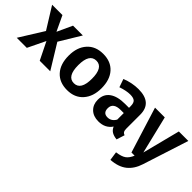

<svg xmlns="http://www.w3.org/2000/svg" viewBox="6 -1214 2103 2103"><g transform="rotate(45 1057.0 -163.0)"><path d="M338 -284 512 0H349L248 -205L149 0H-7L167 -279L11 -530H171L254 -354L335 -530H487Z M1041 -265Q1041 -138 973 -61Q905 16 787 16Q668 16 600.5 -58.5Q533 -133 533 -265Q533 -393 601 -469.5Q669 -546 788 -546Q907 -546 974 -471.5Q1041 -397 1041 -265ZM788 -440Q681 -440 681 -265Q681 -90 787 -90Q893 -90 893 -265Q893 -440 788 -440Z M1545 -147Q1545 -116 1554 -101.5Q1563 -87 1583 -80L1553 14Q1506 9 1476.5 -8.5Q1447 -26 1431 -63Q1378 16 1272 16Q1193 16 1146.5 -29.5Q1100 -75 1100 -148Q1100 -235 1163.5 -281Q1227 -327 1344 -327H1405V-353Q1405 -402 1383.5 -421Q1362 -440 1311 -440Q1253 -440 1171 -412L1138 -507Q1237 -546 1334 -546Q1545 -546 1545 -361ZM1312 -86Q1372 -86 1405 -145V-246H1359Q1243 -246 1243 -160Q1243 -86 1312 -86Z M2121 -530 1950 1Q1918 102 1849.5 157Q1781 212 1664 220L1649 118Q1725 108 1760.5 82Q1796 56 1819 0H1770L1605 -530H1756L1862 -92L1974 -530Z"/></g></svg>

Font: Fira Sans SemiBold
Style: Regular
Weight: 600
Designer: bBox Type GmbH & Carrois Corporate GbR & Edenspiekermann AG
Foundry: bBox Type GmbH & Carrois Corporate GbR & Edenspiekermann AG
Version: Version 4.301;PS 004.301;hotconv 1.0.88;makeotf.lib2.5.64775